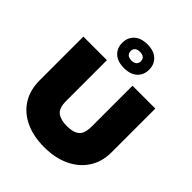

<svg xmlns="http://www.w3.org/2000/svg" viewBox="-262 -1121 1285 1285"><g transform="rotate(45 380.5 -479.0)"><path d="M379 9Q273 9 197 -27.5Q121 -64 80.5 -130Q40 -196 40 -286V-700H263V-315Q263 -246 295 -222Q327 -198 386 -198Q444 -198 474.5 -222Q505 -246 505 -315V-700H721V-286Q721 -196 678 -130Q635 -64 558 -27.5Q481 9 379 9ZM381 -743Q320 -743 286.5 -773.5Q253 -804 253 -855Q253 -905 286.5 -936Q320 -967 381 -967Q441 -967 474.5 -936Q508 -905 508 -855Q508 -804 474.5 -773.5Q441 -743 381 -743ZM381 -814Q404 -814 416.5 -825Q429 -836 429 -855Q429 -875 416.5 -885.5Q404 -896 381 -896Q357 -896 344.5 -885.5Q332 -875 332 -856Q332 -836 344.5 -825Q357 -814 381 -814Z"/></g></svg>

Font: REM Black
Style: Regular
Weight: 900
Designer: Octavio Pardo
Foundry: Ashler Design
Version: Version 1.005;gftools[0.9.28]